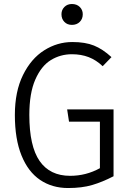

<svg xmlns="http://www.w3.org/2000/svg" viewBox="-20 -923 655 953"><path d="M53.8 -352.3Q53.8 -468.7 94.1 -550.5Q134.4 -632.3 199.5 -673.3Q264.6 -714.4 339 -714.4Q403.1 -714.4 446.4 -696.9Q489.7 -679.5 533.3 -639.5L489.7 -594.4Q457.4 -625.1 420 -639.5Q382.6 -653.8 336.9 -653.8Q280 -653.8 232.6 -624.9Q185.1 -595.9 155.4 -528.5Q125.6 -461 125.6 -352.8Q125.6 -197.4 176.7 -123.8Q227.7 -50.3 328.2 -50.3Q407.2 -50.3 475.9 -88.2V-319H322.6L313.3 -380H543.6V-48.2Q488.2 -19.5 437.4 -4.6Q386.7 10.3 317.9 10.3Q238.5 10.3 179 -30Q119.5 -70.3 86.7 -151.5Q53.8 -232.8 53.8 -352.3ZM390.8 -852.3Q390.8 -829.2 375.9 -814.4Q361 -799.5 336.9 -799.5Q313.8 -799.5 299.5 -814.4Q285.1 -829.2 285.1 -852.3Q285.1 -873.8 299.7 -888.5Q314.4 -903.1 336.9 -903.1Q361 -903.1 375.9 -888.5Q390.8 -873.8 390.8 -852.3Z"/></svg>

Font: Fira Code Fixed Light
Style: Regular
Weight: 300
Monospace: yes
Designer: Carrois Corporate, Edenspiekermann AG, Nikita Prokopov
Foundry: Carrois Corporate, Edenspiekermann AG, Nikita Prokopov
Version: Version 5.002